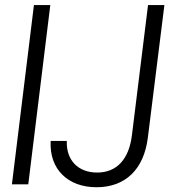

<svg xmlns="http://www.w3.org/2000/svg" viewBox="-20 -748 688 779"><path d="M28.3 0H94.7L184.1 -727.5H117.7ZM185.5 -175.3C179.7 -61.5 255.4 11.7 371.6 11.7C488.8 11.7 564.5 -61 580.1 -191.4L647 -727.5H580.6L515.1 -198.2C502.9 -101.1 453.1 -47.9 374 -47.9C296.9 -47.9 248.5 -98.1 251 -175.3L251.5 -176.3H186Z"/></svg>

Font: Guggenheim Sans Display Light
Style: Italic
Weight: 300
Italic angle: -7°
Designer: Modified by Tom Baber under direction of Pentagram Design 2023
Foundry: rsms
Version: Version 1.001;Glyphs 3.1.2 (3151)